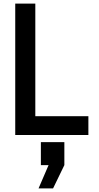

<svg xmlns="http://www.w3.org/2000/svg" viewBox="-20 -753 550 1071"><path d="M177 -733V-105H473V0H65V-733ZM208 40H339V168L276 298H195L251 168H208Z"/></svg>

Font: Kreadon Light
Style: Bold
Weight: 600
Designer: Reiya WATANABE
Foundry: StudioGnu
Version: Version 1.003; ttfautohint (v1.8.4.7-5d5b);gftools[0.9.32]